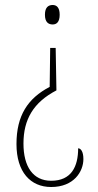

<svg xmlns="http://www.w3.org/2000/svg" viewBox="-20 -560 392 769"><path d="M191 -540C174 -540 160 -531 160 -501C160 -471 174 -462 191 -462C206 -462 219 -471 219 -501C219 -531 206 -540 191 -540ZM206 -198 203 -368H181L179 -212C91 -166 46 -97 46 17C46 129 102 189 185 189C276 189 314 127 314 77C314 46 303 34 293 34C293 107 266 164 185 164C112 164 74 107 74 15C74 -82 114 -150 206 -198Z"/></svg>

Font: Noto Serif Sinhala ExtraCondensed Thin
Style: Regular
Weight: 100
Width: 2
Designer: Jelle Bosma - Monotype Design Team
Foundry: Monotype Imaging Inc.
Version: Version 2.007